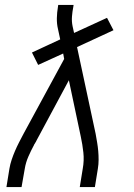

<svg xmlns="http://www.w3.org/2000/svg" viewBox="-20 -755 540 775"><path d="M6 0 18 -74Q21 -92 27 -110Q33 -128 40.5 -145.5Q48 -163 57 -180.5Q66 -198 75 -215L239 -517L235 -539L134 -493L109 -543L223 -596L214 -638Q209 -659 209.5 -682Q210 -705 214 -728L215 -735H277L276 -728Q272 -708 270.5 -688Q269 -668 273 -649L279 -622L412 -683L438 -633L291 -565L366 -215Q369 -198 372 -180.5Q375 -163 376.5 -145.5Q378 -128 378 -110Q378 -92 375 -74L363 0H302L314 -74Q320 -107 316.5 -139.5Q313 -172 306 -204L258 -431L128 -189Q127 -187 126 -185Q125 -183 124 -181Q124 -181 124 -181Q124 -181 124 -181L123 -180Q123 -180 123 -180Q123 -180 123 -180Q123 -180 123 -180Q123 -180 123 -180Q122 -178 121 -176Q120 -174 118 -172Q118 -171 118 -171Q118 -171 118 -171Q105 -147 94.5 -123Q84 -99 80 -74L67 0Z"/></svg>

Font: Iosevka Curly Slab LtObl
Style: Regular
Weight: 300
Italic angle: -9°
Monospace: yes
Designer: Belleve Invis
Foundry: Belleve Invis
Version: Version 11.0.0; ttfautohint (v1.8.3)